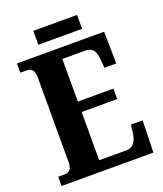

<svg xmlns="http://www.w3.org/2000/svg" viewBox="-154 -951 892 1051"><g transform="rotate(-20 292.5 -425.5)"><path d="M166 -770H421V-851H166ZM21 0H556L561 -186H493L487 -138C481 -94 463 -62 421 -62H263V-343H470V-404H263V-652H396C440 -652 455 -626 459 -576L463 -528H532L529 -714H21V-660H59C81 -660 102 -652 102 -600V-109C102 -72 87 -54 60 -54H21Z"/></g></svg>

Font: Noto Serif Khmer Condensed ExtraBold
Style: Regular
Weight: 800
Width: 3
Designer: Danh Hong and the Monotype Design Team
Foundry: Monotype Imaging Inc.
Version: Version 2.004